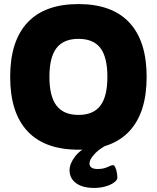

<svg xmlns="http://www.w3.org/2000/svg" viewBox="-20 -728 771 944"><path d="M366 8Q200 8 115 -83Q30 -174 30 -350Q30 -526 115 -617Q200 -708 366 -708Q531 -708 616 -617Q701 -526 701 -350Q701 -174 616 -83Q531 8 366 8ZM366 -163Q439 -163 473.5 -208.5Q508 -254 508 -350Q508 -447 473.5 -492Q439 -537 366 -537Q293 -537 258 -492Q223 -447 223 -350Q223 -254 258 -208.5Q293 -163 366 -163ZM443 196Q386 196 354 172.5Q322 149 322 109Q322 77 349 41.5Q376 6 431 -17L496 -10Q462 9 441 33.5Q420 58 420 75Q420 103 460 103Q488 103 508 93.5Q528 84 535 84Q542 84 547 95Q552 106 554.5 120.5Q557 135 557 146Q557 157 541 169Q525 181 499 188.5Q473 196 443 196Z"/></svg>

Font: Asap Black
Style: Regular
Weight: 900
Designer: Pablo Cosgaya
Foundry: Omnibus-Type
Version: Version 3.001; ttfautohint (v1.8.4.7-5d5b)